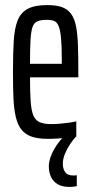

<svg xmlns="http://www.w3.org/2000/svg" viewBox="-20 -538 358 755"><path d="M168 8Q130 8 105 -0.5Q80 -9 65 -27.5Q50 -46 42.5 -76.5Q35 -107 33 -150.5Q31 -194 31 -254Q31 -326 34 -376.5Q37 -427 49.5 -458Q62 -489 89.5 -503.5Q117 -518 166 -518Q201 -518 223.5 -510Q246 -502 259.5 -483.5Q273 -465 279 -434.5Q285 -404 286.5 -360Q288 -316 288 -255V-234H98Q98 -176 100.5 -140Q103 -104 111 -84.5Q119 -65 136 -57.5Q153 -50 182 -50Q195 -50 214 -51.5Q233 -53 251 -55.5Q269 -58 280 -61V-3Q268 0 249.5 2.5Q231 5 209.5 6.5Q188 8 168 8ZM223 -267V-303Q223 -357 220 -388.5Q217 -420 210.5 -435.5Q204 -451 193 -455.5Q182 -460 164 -460Q142 -460 128 -454.5Q114 -449 108 -432Q102 -415 100 -380.5Q98 -346 98 -287H243ZM252 197Q224 197 206 186Q188 175 180 156.5Q172 138 172 116Q172 86 192.5 49.5Q213 13 244 -13L281 -3Q269 9 256.5 27.5Q244 46 235.5 66.5Q227 87 227 106Q227 125 236 138.5Q245 152 268 152Q270 152 273.5 152Q277 152 282 151V194Q276 195 269.5 196Q263 197 252 197Z"/></svg>

Font: Saira UltraCondensed Medium
Style: Regular
Weight: 500
Width: 1
Designer: Hector Gatti with collaboration of the Omnibus-Type team
Foundry: Omnibus-Type
Version: Version 1.101